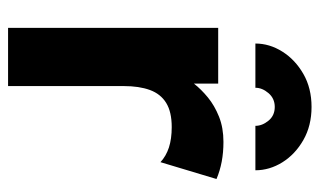

<svg xmlns="http://www.w3.org/2000/svg" viewBox="-174 -598 773 464"><g transform="rotate(90 212.0 -366.5)"><path d="M372.4 -368.3 413.1 -503.7Q393.4 -512.1 371.1 -516.3Q348.9 -520.5 323.4 -520.5Q289.4 -520.5 262.5 -509.8Q235.6 -499 216 -482.9Q196.3 -466.7 182.6 -449.2V-507.8H47.9V0H188.5V-279.3Q188.5 -316.9 198 -342.8Q207.5 -368.7 229.2 -382.1Q250.9 -395.5 287.5 -395.5Q316 -395.5 337 -388.7Q357.9 -381.8 372.4 -368.3ZM238.9 -733.4Q284.3 -733.4 318.9 -713.6Q353.5 -693.8 372.8 -662.8Q392 -631.8 392 -597.7H284.6Q284.6 -614.2 272.2 -629.3Q259.8 -644.5 238.9 -644.5Q218.5 -644.5 205.5 -629.3Q192.6 -614.2 192.6 -597.7H85.7Q85.7 -631.8 105.2 -662.8Q124.7 -693.8 159.1 -713.6Q193.5 -733.4 238.9 -733.4Z"/></g></svg>

Font: Giphurs SC
Style: Regular
Weight: 400
Version: Version 0.920